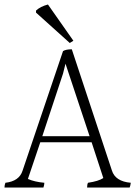

<svg xmlns="http://www.w3.org/2000/svg" viewBox="-24 -933 601 853"><path d="M302 -752 286 -742 136 -877V-886Q155 -904 189 -913ZM164 -328H374L267 -650L256 -606ZM363 -100Q363 -114 367 -121Q414 -128 435 -142L383 -301H155L100 -138Q129 -125 173 -121Q173 -112 169 -100H-4Q-4 -111 0 -121Q61 -128 76 -174L256 -706Q269 -714 295 -714L473 -176Q488 -127 557 -121Q555 -106 552 -100Z"/></svg>

Font: Halant Light
Style: Regular
Weight: 300
Designer: Hitesh Malaviya (Devanagari), Satya Rajpurohit (Latin)
Foundry: Indian Type Foundry
Version: Version 1.101;PS 1.0;hotconv 1.0.78;makeotf.lib2.5.61930; tt